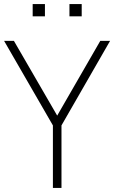

<svg xmlns="http://www.w3.org/2000/svg" viewBox="-20 -920 559 940"><path d="M320 -840V-900H380V-840ZM140 -840V-900H200V-840ZM239 0V-306L0 -720H48L260 -354L471 -720H519L281 -306V0Z"/></svg>

Font: Manrope
Style: Regular
Weight: 400
Designer: Mikhail Sharanda
Foundry: Mikhail Sharanda
Version: Version 4.503